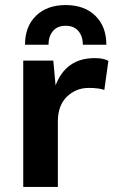

<svg xmlns="http://www.w3.org/2000/svg" viewBox="-20 -740 462 760"><path d="M401 -563H308Q308 -596 290.5 -617Q273 -638 240 -638Q207 -638 189.5 -617Q172 -596 172 -563H79Q79 -635 122.5 -677.5Q166 -720 240 -720Q314 -720 357.5 -677.5Q401 -635 401 -563ZM72 0V-500H191L200 -402Q241 -510 355 -510Q390 -510 409 -499L393 -384Q371 -392 331 -392Q281 -392 245 -357.5Q209 -323 209 -259V0Z"/></svg>

Font: Elaine Sans SemiBold
Style: Regular
Weight: 600
Designer: Wei Huang
Foundry: Wei Huang
Version: Version 2.001;December 24, 2019;FontCreator 12.0.0.2547 64-b